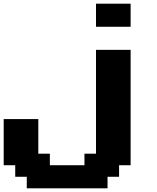

<svg xmlns="http://www.w3.org/2000/svg" viewBox="-20 -895 852 1040"><path d="M125 125H562.5V62.5H625V0H687.5V-625H500V-62.5H437.5V0H250V-62.5H187.5V-250H0V0H62.5V62.5H125ZM500 -750H687.5V-875H500Z"/></svg>

Font: Faithful 32x
Style: Semibold
Weight: 400
Foundry: Faithful Resource Pack
Version: Version 1.0; January 27, 2023